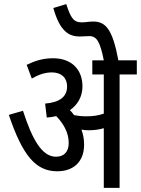

<svg xmlns="http://www.w3.org/2000/svg" viewBox="-20 -916 687 936"><path d="M390 -211C390 -239 385 -263 377 -284C389 -282 401 -281 411 -281C438 -281 462 -284 486 -291V0H563V-553H647V-622H557C529 -773 495 -811 435 -811C414 -811 397 -807 379 -807C338 -807 325 -829 303 -896L240 -877C272 -762 317 -738 369 -738C385 -738 400 -740 415 -740C452 -740 468 -712 486 -622H430V-553H486V-362C459 -353 435 -349 401 -349C379 -349 360 -351 341 -355C335 -363 328 -372 321 -379C358 -405 382 -444 382 -495C382 -575 331 -632 239 -632C186 -632 148 -618 110 -600L135 -533C168 -552 199 -563 233 -563C277 -563 307 -539 307 -494C307 -446 273 -417 200 -411L208 -343C224 -344 239 -346 254 -350C288 -315 315 -271 315 -219C315 -174 290 -152 253 -152C184 -152 137 -237 92 -376L23 -356C90 -158 154 -81 259 -81C337 -81 390 -126 390 -211Z"/></svg>

Font: Noto Sans Devanagari UI Condensed
Style: Regular
Weight: 400
Width: 3
Designer: Jelle Bosma - Monotype Design Team
Foundry: Monotype Imaging Inc.
Version: Version 2.003